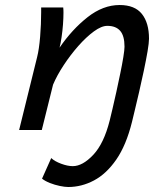

<svg xmlns="http://www.w3.org/2000/svg" viewBox="-20 -518 623 765"><path d="M144 -488.3H231.9Q232.4 -483.9 232.7 -478.5Q232.9 -473.1 232.9 -467.3Q232.9 -446.8 231 -420.7Q229 -394.5 225.3 -369.6Q221.7 -344.7 217.3 -328.1Q267.1 -400.9 328.9 -449.5Q390.6 -498 456.5 -498Q517.1 -498 545.4 -462.4Q573.7 -426.8 573.7 -363.8Q573.7 -347.7 567.9 -313.2Q562 -278.8 553 -236.1Q543.9 -193.4 534.2 -151.1Q524.4 -108.9 516.6 -76.7Q508.8 -44.4 505.9 -32.2Q482.9 60.5 443.4 117.7Q403.8 174.8 354.5 200.9Q305.2 227.1 252 227.1Q238.3 227.1 218.3 222.9Q198.2 218.8 179 211.2Q159.7 203.6 147.5 193.8L184.1 111.8Q197.3 124.5 223.4 134.3Q249.5 144 270 144Q309.1 144 351.6 98.9Q394 53.7 417 -37.6Q420.9 -53.7 428.2 -84.2Q435.5 -114.7 443.6 -151.9Q451.7 -189 459.2 -225.3Q466.8 -261.7 471.4 -290.5Q476.1 -319.3 476.1 -332Q476.1 -375.5 458.7 -395.3Q441.4 -415 407.7 -415Q384.3 -415 354 -392.8Q323.7 -370.6 292.2 -335Q260.7 -299.3 233.9 -258.5Q207 -217.8 191.4 -180.7L146.5 0H56.2L127.9 -290.5Q135.7 -321.3 139.9 -371.8Q144 -422.4 144 -469.2Z"/></svg>

Font: Andika
Style: Italic
Weight: 400
Italic angle: -14°
Designer: Victor Gaultney, Annie Olsen, Julie Remington, Don Collingsworth, Eric Hays, Becca Hirsbrunner
Foundry: SIL International
Version: Version 6.101